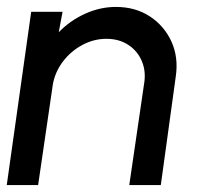

<svg xmlns="http://www.w3.org/2000/svg" viewBox="-30 -534 595 554"><path d="M477 -312 434 0H343L385.5 -290.5Q392 -327 379.5 -357Q367 -387 340.2 -404.5Q313.5 -422 277 -422Q241 -422 208 -404.5Q175 -387 152 -357Q129 -327 122.5 -290.5L80 0H-10.5L60 -500H150.5L139.5 -441Q172 -474.5 215.2 -494.2Q258.5 -514 304.5 -514Q360.5 -514 402.2 -486.8Q444 -459.5 464.8 -413.8Q485.5 -368 477 -312Z"/></svg>

Font: Urbanist Medium
Style: Italic
Weight: 500
Italic angle: -8°
Designer: Corey Hu
Foundry: Corey Hu
Version: Version 1.330; ttfautohint (v1.8.4.7-5d5b)